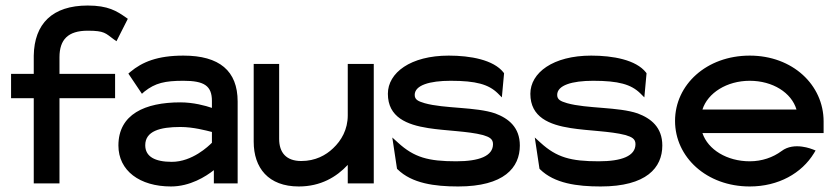

<svg xmlns="http://www.w3.org/2000/svg" viewBox="-20 -663 3021 694"><path d="M20 -308H102V0H195V-308H396V-396H195V-456C195 -520 226 -552 297 -552C358 -552 361 -543 391 -521L401 -514L442 -595L435 -600C402 -623 371 -643 297 -643C169 -643 104 -577 102 -462V-396H20Z M408 -137C408 -46 485 11 598 11C667 11 724 -25 753 -48V0H839V-296C839 -407 773 -462 643 -462C549 -462 494 -439 451 -403L444 -397L493 -324L502 -332C541 -363 576 -371 643 -371C718 -371 746 -353 746 -298V-273C723 -281 679 -293 632 -293C504 -293 408 -250 408 -137ZM505 -138C505 -189 558 -204 632 -204C679 -204 726 -191 746 -186V-147C734 -135 675 -78 601 -78C540 -78 505 -97 505 -138Z M897 -151C897 -56 950 11 1060 11C1139 11 1196 -23 1237 -67V0H1331V-432H1237V-246C1237 -195 1214 -155 1184 -127C1158 -102 1120 -81 1069 -81C1014 -81 989 -112 989 -161V-432H897Z M1382 -324C1382 -239 1451 -212 1528 -200C1591 -190 1672 -189 1725 -175C1749 -168 1762 -161 1762 -142C1762 -99 1712 -80 1629 -80C1528 -80 1477 -94 1419 -147L1398 -166L1415 -53L1417 -51C1469 0 1551 11 1636 11C1802 11 1859 -57 1859 -137C1859 -203 1818 -235 1770 -253C1700 -277 1586 -270 1515 -290C1491 -297 1479 -303 1479 -320C1479 -355 1533 -371 1609 -371C1701 -371 1746 -358 1779 -326L1794 -311L1802 -398L1800 -401C1764 -447 1680 -462 1602 -462C1464 -462 1382 -400 1382 -324Z M1897 -324C1897 -239 1966 -212 2043 -200C2106 -190 2187 -189 2240 -175C2264 -168 2277 -161 2277 -142C2277 -99 2227 -80 2144 -80C2043 -80 1992 -94 1934 -147L1913 -166L1930 -53L1932 -51C1984 0 2066 11 2151 11C2317 11 2374 -57 2374 -137C2374 -203 2333 -235 2285 -253C2215 -277 2101 -270 2030 -290C2006 -297 1994 -303 1994 -320C1994 -355 2048 -371 2124 -371C2216 -371 2261 -358 2294 -326L2309 -311L2317 -398L2315 -401C2279 -447 2195 -462 2117 -462C1979 -462 1897 -400 1897 -324Z M2420 -226C2420 -95 2534 11 2690 11C2794 11 2878 -37 2922 -109L2928 -119L2918 -123C2917 -123 2851 -152 2805 -117C2774 -94 2734 -80 2690 -80C2608 -80 2539 -122 2519 -182H2957V-224C2957 -356 2845 -462 2690 -462C2534 -462 2420 -357 2420 -226ZM2519 -267C2538 -327 2607 -371 2690 -371C2773 -371 2841 -328 2859 -267Z"/></svg>

Font: Charger Pro
Style: ExBdExt
Weight: 400
Designer: Jasper
Foundry: Cannot Into Space Fonts
Version: Version 1.09